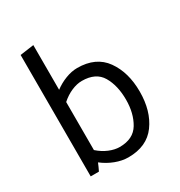

<svg xmlns="http://www.w3.org/2000/svg" viewBox="-170 -823 892 952"><g transform="rotate(-30 276.0 -347.0)"><path d="M80 0V-695L159 -706V-450Q188 -472 223 -485.5Q258 -499 290 -499Q397 -499 449 -426Q501 -353 501 -243Q501 -132 448.5 -60Q396 12 290 12Q254 12 216 -2.5Q178 -17 146 -42Q142 -32 137 -21Q132 -10 127 0ZM159 -105Q187 -80 218.5 -67Q250 -54 278 -54Q356 -54 389 -109Q422 -164 422 -242Q422 -323 390 -377.5Q358 -432 278 -432Q250 -432 218.5 -418.5Q187 -405 159 -380Z"/></g></svg>

Font: Palanquin
Style: Regular
Weight: 400
Designer: Pria Ravichandran
Version: Version 1.0.4